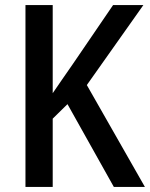

<svg xmlns="http://www.w3.org/2000/svg" viewBox="-20 -734 589 754"><path d="M549 0H427L245 -325L187 -268V0H80V-714H187V-368Q203 -392 223 -420.5Q243 -449 265 -481L424 -714H543L321 -400Z"/></svg>

Font: Noto Sans Display SemiCondensed Medium
Style: Regular
Weight: 500
Width: 4
Designer: Monotype Design Team
Foundry: Monotype Imaging Inc.
Version: Version 2.003